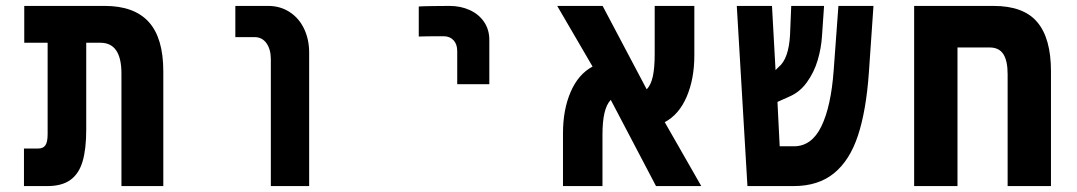

<svg xmlns="http://www.w3.org/2000/svg" viewBox="-20 -629 3640 649"><path d="M319.5 -484.5H271.5V-192Q271.5 -125 259.2 -83.5Q247 -42 218.2 -21Q189.5 0 139.5 0H61V-127H109.5Q126 -127 133.5 -138Q141 -149 141 -175.5V-484.5H62V-609H334Q433.5 -609 482.8 -554.8Q532 -500.5 532 -388V0H390.5V-380.5Q390.5 -484.5 319.5 -484.5Z M841 -503.5H775.5V-609H886Q927.5 -609 959.2 -588.2Q991 -567.5 1008 -531.5Q1025 -495.5 1025 -451.5V0H895.5V-428.5Q895.5 -462 880.8 -482.8Q866 -503.5 841 -503.5Z M1499.5 -609Q1480.5 -609 1442.8 -608.5Q1405 -608 1395.5 -607V-505.5Q1414.5 -506.5 1479.5 -506.5Q1500.5 -506.5 1513 -493Q1525.5 -479.5 1525.5 -456.5V-344.5H1634V-494Q1634 -529 1616.2 -555Q1598.5 -581 1567.8 -595Q1537 -609 1499.5 -609Z M2016.5 -173.5V0H1883V-178.5Q1883 -258 1908.8 -318Q1934.5 -378 1983 -404L1863.5 -609H2017L2166 -327Q2180.5 -342 2186.8 -371.2Q2193 -400.5 2193 -446V-609H2327V-441.5Q2327 -362.5 2301.2 -302.2Q2275.5 -242 2227 -216L2350.5 0H2197.5L2044.5 -291.5Q2030 -276 2023.2 -247Q2016.5 -218 2016.5 -173.5Z M2470.5 -609H2589.5L2601.5 -392L2612 -402.5Q2629 -416 2638.8 -444Q2648.5 -472 2650.5 -511.5L2654.5 -609H2765.5L2758.5 -507Q2756 -466 2743.8 -425Q2731.5 -384 2707.2 -350.5Q2683 -317 2647 -302L2608 -284.5L2615.5 -134.5H2663.5Q2723.5 -134.5 2756.2 -201.5Q2789 -268.5 2798 -391L2814 -609H2932.5L2917 -384Q2908 -255.5 2880.2 -171.2Q2852.5 -87 2799.2 -43.5Q2746 0 2662.5 0H2506.5Z M3532.5 -388V0H3386V-378Q3386 -423.5 3371.5 -446Q3357 -468.5 3325.5 -468.5H3216.5V0H3070V-609H3338.5Q3440 -609 3486.2 -554.2Q3532.5 -499.5 3532.5 -388Z"/></svg>

Font: JuliaMono ExtraBold
Style: Regular
Weight: 800
Monospace: yes
Designer: cormullion
Foundry: corm
Version: Version 0.055; ttfautohint (v1.8.4)